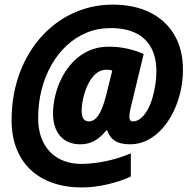

<svg xmlns="http://www.w3.org/2000/svg" viewBox="-20 -744 842 847"><path d="M340.8 83Q269.5 83 212.2 62.7Q154.8 42.5 114.5 4.4Q74.2 -33.7 52.7 -88.6Q31.2 -143.6 31.2 -213.4Q31.2 -302.7 53.5 -380.6Q75.7 -458.5 116.5 -521.7Q157.2 -585 212.9 -630.1Q268.6 -675.3 335.9 -699.5Q403.3 -723.6 478 -723.6Q571.8 -723.6 641.4 -689.2Q710.9 -654.8 749 -590.3Q787.1 -525.9 787.1 -436Q787.1 -387.2 776.1 -339.6Q765.1 -292 744.6 -250Q724.1 -208 695.3 -176Q666.5 -144 630.6 -125.7Q594.7 -107.4 553.7 -107.4Q510.7 -107.4 486.8 -123Q462.9 -138.7 452.6 -168.9H448.7Q425.3 -138.7 397.2 -123Q369.1 -107.4 335.4 -107.4Q277.3 -107.4 245.6 -143.8Q213.9 -180.2 213.9 -244.6Q213.9 -280.8 223.4 -321Q232.9 -361.3 252.2 -399.9Q271.5 -438.5 301 -469.7Q330.6 -501 370.1 -519.5Q409.7 -538.1 459.5 -538.1Q502.9 -538.1 542 -529.3Q581.1 -520.5 613.8 -505.9L557.6 -272.9Q554.2 -259.8 552.5 -249Q550.8 -238.3 550.8 -229Q550.8 -218.8 554.4 -213.6Q558.1 -208.5 565.4 -208.5Q584.5 -208.5 600.6 -221.7Q616.7 -234.9 629.6 -257.3Q642.6 -279.8 651.4 -308.3Q660.2 -336.9 665 -368.2Q669.9 -399.4 669.9 -429.7Q669.9 -490.2 647.2 -532.7Q624.5 -575.2 579.6 -597.7Q534.7 -620.1 467.8 -620.1Q411.1 -620.1 362.3 -599.9Q313.5 -579.6 274.2 -543.2Q234.9 -506.8 206.8 -457.3Q178.7 -407.7 163.6 -348.6Q148.4 -289.6 148.4 -224.1Q148.4 -159.2 172.4 -113.8Q196.3 -68.4 239.3 -44.7Q282.2 -21 338.4 -21Q386.7 -21 443.1 -32.2Q499.5 -43.5 557.1 -67.4V34.7Q512.7 55.7 454.1 69.3Q395.5 83 340.8 83ZM371.1 -208.5Q395.5 -208.5 413.8 -234.9Q432.1 -261.2 447.8 -321.8L475.1 -432.1Q469.7 -434.6 463.9 -435.5Q458 -436.5 449.7 -436.5Q422.9 -436.5 402.3 -418.5Q381.8 -400.4 368.2 -371.8Q354.5 -343.3 347.4 -312.3Q340.3 -281.2 340.3 -254.9Q340.3 -231 348.4 -219.7Q356.4 -208.5 371.1 -208.5Z"/></svg>

Font: Open Sans SemiCondensed ExtraBold
Style: Italic
Weight: 800
Width: 4
Italic angle: -12°
Designer: Monotype Design Team
Foundry: Monotype Imaging Inc.
Version: Version 3.003